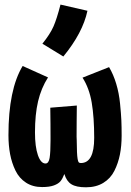

<svg xmlns="http://www.w3.org/2000/svg" viewBox="-20 -794 558 820"><path d="M161.1 -607.4Q193.8 -647.9 208.3 -680.7Q222.7 -713.4 238.3 -774.4L353.5 -748Q333.5 -653.8 250.5 -552.7ZM194.8 -334 308.1 -343.3Q307.6 -319.3 307.4 -272.5Q307.1 -225.6 307.1 -210.4Q307.6 -206.5 307.6 -197.8Q308.1 -162.6 308.8 -144.5Q309.6 -126.5 311.5 -115Q313.5 -103.5 316.4 -100.6Q319.3 -97.7 325.2 -97.7Q382.3 -97.7 382.3 -205.1Q382.3 -293 371.8 -355.2Q361.3 -417.5 332.5 -462.4L445.8 -507.3Q464.4 -476.1 476.3 -436.3Q488.3 -396.5 492.7 -351.8Q497.1 -307.1 498.3 -279.8Q499.5 -252.4 499.5 -215.3Q499.5 -171.4 492.2 -134.3Q484.9 -97.2 468.5 -64.5Q452.1 -31.7 421.1 -12.9Q390.1 5.9 347.2 5.9Q305.7 5.9 284.9 -7.1Q264.2 -20 254.9 -50.8Q247.1 -30.8 238.3 -20Q229.5 -9.3 210.4 -2.2Q191.4 4.9 159.7 4.9Q120.1 4.9 91.1 -13.9Q62 -32.7 46.1 -65.4Q30.3 -98.1 23.2 -135.5Q16.1 -172.9 16.1 -216.8Q16.1 -411.6 76.7 -512.2L185.1 -463.4Q155.8 -417.5 142.6 -361.3Q129.4 -305.2 129.4 -228.5Q129.4 -167.5 141.8 -131.6Q154.3 -95.7 174.3 -95.7Q188 -95.7 191.9 -119.6Q195.8 -143.6 195.8 -192.9V-207Q195.8 -223.1 195.6 -264.4Q195.3 -305.7 194.8 -334Z"/></svg>

Font: Fantasque Sans Mono
Style: Bold
Weight: 700
Monospace: yes
Designer: Jany Belluz
Version: Version 1.8.0 ; ttfautohint (v1.8.2)